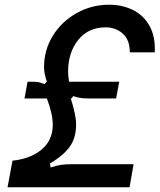

<svg xmlns="http://www.w3.org/2000/svg" viewBox="-20 -795 680 815"><path d="M33 -113Q110 -121 157 -160.5Q204 -200 204 -265Q204 -312 179 -377H84L97 -448H122Q135 -448 144.5 -446Q154 -444 169 -438L179 -449Q167 -481 167 -511Q167 -583 204.5 -643.5Q242 -704 305.5 -739.5Q369 -775 443 -775Q498 -775 543.5 -753Q589 -731 614.5 -685.5Q640 -640 637 -573H531Q531 -626 501 -652.5Q471 -679 428 -679Q355 -679 312 -625.5Q269 -572 269 -490Q269 -476 273 -448H486L473 -377H364Q342 -377 326.5 -378.5Q311 -380 291 -387L281 -375Q303 -307 303 -266Q303 -209 275.5 -171.5Q248 -134 192 -101L195 -84Q222 -93 240.5 -95.5Q259 -98 286 -98H547L530 0H12Z"/></svg>

Font: Open Sauce Sans Medium Italic
Style: Regular
Weight: 500
Italic angle: -10°
Designer: Alfredo Marco Pradil
Foundry: Creative Sauce Fz LLC
Version: Version 1.477